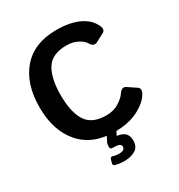

<svg xmlns="http://www.w3.org/2000/svg" viewBox="-211 -856 1114 1198"><g transform="rotate(-30 346.0 -256.5)"><path d="M42 -350.1Q42 -518.6 127.4 -617.7Q212.9 -716.8 374 -716.8Q466.8 -716.8 531.2 -688Q595.7 -659.2 622.1 -604.5Q639.6 -568.4 616.2 -555.7L557.6 -524.4Q526.9 -507.8 506.8 -543Q494.1 -565.4 459.7 -583.5Q425.3 -601.6 378.9 -601.6Q276.4 -601.6 235.4 -536.9Q194.3 -472.2 194.3 -350.1Q194.3 -228 235.4 -163.3Q276.4 -98.6 378.9 -98.6Q434.1 -98.6 471.9 -123.5Q509.8 -148.4 524.4 -170.9Q548.3 -207.5 575.2 -189.5L633.8 -150.4Q657.7 -134.3 638.7 -101.6Q610.4 -52.7 541.5 -18.1Q472.7 16.6 374 16.6Q215.3 16.6 128.7 -82.5Q42 -181.6 42 -350.1ZM268.1 195.8Q254.4 191.9 259.3 175.3L265.6 153.3Q271 135.3 288.1 142.1Q304.7 148.4 327.1 148.4Q347.2 148.4 358.6 141.8Q370.1 135.3 370.1 121.1Q370.1 108.9 358.2 102.5Q346.2 96.2 319.8 96.2H309.6Q293 96.2 293 79.1Q293 59.1 299.8 45.9L323.2 0Q328.6 -10.7 342.8 -10.7H383.3Q397.9 -10.7 392.6 0L370.6 43V44.4Q412.6 50.3 429.2 69.3Q445.8 88.4 445.8 119.1Q445.8 166 413.6 185.3Q381.3 204.6 332.5 204.6Q298.8 204.6 268.1 195.8Z"/></g></svg>

Font: Istok Web
Style: Bold
Weight: 700
Designer: Andrey V. Panov
Foundry: Andrey V. Panov
Version: Version 1.0.2g